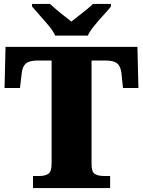

<svg xmlns="http://www.w3.org/2000/svg" viewBox="-20 -951 722 971"><path d="M147 0V-61H179Q208 -61 224.5 -72Q241 -83 241 -125V-645H173Q128 -645 111 -630Q94 -615 90 -582L81 -506H3L8 -714H675L680 -506H602L594 -582Q590 -615 573 -630Q556 -645 511 -645H443V-121Q443 -81 460 -71Q477 -61 505 -61H537V0ZM259 -771Q249 -794 227 -820.5Q205 -847 181.5 -873Q158 -899 142 -918V-931H233Q244 -921 263.5 -904Q283 -887 304.5 -870.5Q326 -854 341 -842Q356 -854 377.5 -870.5Q399 -887 419.5 -904Q440 -921 450 -931H541V-918Q526 -899 502 -873Q478 -847 456.5 -820.5Q435 -794 424 -771Z"/></svg>

Font: Noto Serif Telugu Black
Style: Regular
Weight: 900
Designer: Jelle Bosma - Monotype Design Team
Foundry: Monotype Imaging Inc.
Version: Version 2.005; ttfautohint (v1.8.4.7-5d5b)